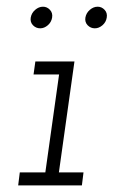

<svg xmlns="http://www.w3.org/2000/svg" viewBox="-20 -561 344 581"><path d="M39.9 -39.4 35 0H227.8L232.7 -39.4H158.2L205.3 -375H87L81.5 -335.6H158.8L117.2 -39.4ZM238.4 -507.8Q236.2 -494 245.2 -484.6Q254.3 -475.3 267 -475.3Q279.3 -475.3 290.1 -484.6Q300.9 -494 303 -507.8Q305.4 -521.7 296.6 -531.2Q287.8 -540.7 275.5 -540.7Q262.8 -540.7 251.8 -531.2Q240.8 -521.7 238.4 -507.8ZM73 -507.8Q70.8 -494 79.8 -484.6Q88.9 -475.3 101.6 -475.3Q113.9 -475.3 124.7 -484.6Q135.5 -494 137.7 -507.8Q140 -521.7 131.2 -531.2Q122.4 -540.7 110.1 -540.7Q97.4 -540.7 86.4 -531.2Q75.4 -521.7 73 -507.8Z"/></svg>

Font: Josefin Slab Thin
Style: Italic
Weight: 100
Italic angle: -12°
Designer: Santiago Orozco
Foundry: Typemade
Version: Version 2.000